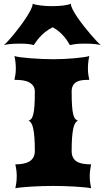

<svg xmlns="http://www.w3.org/2000/svg" viewBox="-28 -1001 556 1021"><path d="M53.7 0Q56.6 -12.2 58.8 -29.5Q61 -46.9 61 -65.4Q61 -82.5 58.6 -98.9Q56.2 -115.2 53.7 -127Q75.7 -127 94.5 -130.4Q113.3 -133.8 127.2 -141.8Q141.1 -149.9 149.2 -163.8Q157.2 -177.7 157.2 -198.7Q157.2 -239.7 155 -269Q152.8 -298.3 148.7 -317.4Q144.5 -336.4 138.2 -346.4Q131.8 -356.4 123.5 -358.9Q132.3 -361.8 138.7 -369.4Q145 -377 149.2 -394Q153.3 -411.1 155.3 -439.7Q157.2 -468.3 157.2 -513.2Q157.2 -532.7 148.2 -544.9Q139.2 -557.1 124.8 -564.2Q110.4 -571.3 92.8 -573.7Q75.2 -576.2 58.1 -576.2H48.8Q51.3 -587.9 53.7 -603.3Q56.2 -618.7 56.2 -635.7Q56.2 -653.8 54 -672.4Q51.8 -690.9 48.8 -703.1Q58.1 -699.7 81.3 -696.5Q104.5 -693.4 133.8 -691.2Q163.1 -689 195.3 -687.5Q227.5 -686 255.4 -686Q283.7 -686 313.5 -687.5Q343.3 -689 369.6 -691.4Q396 -693.8 416.5 -696.8Q437 -699.7 446.8 -703.1Q443.8 -690.9 441.7 -672.4Q439.5 -653.8 439.5 -635.7Q439.5 -618.7 441.9 -603.3Q444.3 -587.9 446.8 -576.2H436.5Q418.5 -576.2 403.3 -573.7Q388.2 -571.3 377 -564.2Q365.7 -557.1 359.4 -544.9Q353 -532.7 353 -513.2Q353 -468.3 355 -439.7Q356.9 -411.1 361.1 -394Q365.2 -377 371.6 -369.4Q377.9 -361.8 386.7 -358.9Q378.4 -356.4 372.1 -346.4Q365.7 -336.4 361.6 -317.4Q357.4 -298.3 355.2 -269Q353 -239.7 353 -198.7Q353 -177.7 360.1 -163.8Q367.2 -149.9 380.4 -141.8Q393.6 -133.8 412.8 -130.4Q432.1 -127 456.5 -127Q454.1 -115.2 451.7 -98.9Q449.2 -82.5 449.2 -65.4Q449.2 -46.9 451.4 -29.5Q453.6 -12.2 456.5 0Q442.4 -2.9 418.7 -5.1Q395 -7.3 366.9 -9Q338.9 -10.7 309.6 -11.5Q280.3 -12.2 255.4 -12.2Q230.5 -12.2 200.9 -11.5Q171.4 -10.7 143.3 -9Q115.2 -7.3 91.3 -5.1Q67.4 -2.9 53.7 0ZM-7.8 -761.2Q-0.5 -766.6 13.7 -781.7Q27.8 -796.9 44.9 -817.6Q62 -838.4 79.8 -862.3Q97.7 -886.2 112.3 -908.9Q127 -931.6 136.2 -950.2Q145.5 -968.8 145.5 -979.5V-981.4Q151.4 -978.5 162.6 -976.1Q173.8 -973.6 188 -971.9Q202.1 -970.2 217.8 -969.2Q233.4 -968.3 248.5 -968.3Q283.7 -968.3 310.5 -971.9Q337.4 -975.6 349.6 -981.4Q349.6 -980.5 349.4 -980.2Q349.1 -980 349.1 -979Q349.1 -968.3 358.9 -949.5Q368.7 -930.7 384 -908.2Q399.4 -885.7 418.2 -861.8Q437 -837.9 454.6 -817.4Q472.2 -796.9 486.8 -781.5Q501.5 -766.1 508.3 -761.2Q501 -763.7 478.3 -766.4Q455.6 -769 421.9 -769Q389.6 -769 371.6 -766.4Q353.5 -763.7 343.8 -761.2Q339.4 -767.6 332.8 -778.8Q326.2 -790 315.7 -803Q305.2 -815.9 289.8 -829.8Q274.4 -843.8 252.4 -856Q228 -843.8 211.2 -829.8Q194.3 -815.9 182.6 -802.7Q170.9 -789.6 163.6 -778.6Q156.2 -767.6 151.4 -761.2Q144.5 -763.7 127.2 -766.4Q109.9 -769 78.6 -769Q44.9 -769 22.2 -766.4Q-0.5 -763.7 -7.8 -761.2Z"/></svg>

Font: Arbutus
Style: Regular
Weight: 400
Designer: Karolina Lach
Foundry: Sorkin Type Co.
Version: Version 1.002